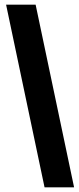

<svg xmlns="http://www.w3.org/2000/svg" viewBox="-20 -718 336 819"><path d="M296 81H170L6 -698H132Z"/></svg>

Font: Bricolage Grotesque 12pt Condensed Bricolage Grotesque 10pt Condensed Regular
Style: Bold
Weight: 700
Width: 3
Designer: Mathieu Triay
Foundry: Atelier Triay
Version: Version 1.001; ttfautohint (v1.8.4.7-5d5b);gftools[0.9.33.de